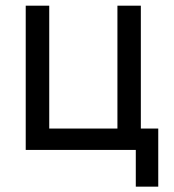

<svg xmlns="http://www.w3.org/2000/svg" viewBox="-20 -538 626 689"><path d="M72.3 0V-517.6H156.7V-76.7H401.4V-517.6H485.4V-76.7H547.9V131.8H467.3V0Z"/></svg>

Font: Cascadia Mono SemiLight
Style: Regular
Weight: 350
Monospace: yes
Designer: Aaron Bell
Foundry: Saja Typeworks
Version: Version 2404.023; ttfautohint (v1.8.4)